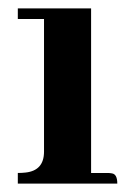

<svg xmlns="http://www.w3.org/2000/svg" viewBox="-20 -438 317 458"><path d="M236.3 -25.4H197.3V-418H22.5V-392.6H85V-76.2Q85 -31.2 41 -26.4Q32.2 -25.4 22.5 -25.4V0H259.8Q259.8 -22.5 247.1 -24.4Q242.2 -25.4 236.3 -25.4Z"/></svg>

Font: Abhaya Libre
Style: Bold
Weight: 700
Designer: Pushpananda Ekanayake, Sol Matas, Pathum Egodawatta
Foundry: Mooniak
Version: Version 1.050 ; ttfautohint (v1.6)